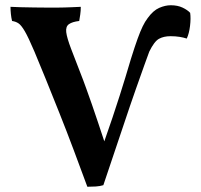

<svg xmlns="http://www.w3.org/2000/svg" viewBox="-20 -705 767 732"><path d="M313 7Q288 -61 261 -133Q234 -205 206.5 -274Q179 -343 154.5 -403.5Q130 -464 111 -509Q88 -563 74.5 -586Q61 -609 50.5 -616Q40 -623 26 -625Q23 -637 21.5 -651.5Q20 -666 20 -679Q34 -678 58.5 -677.5Q83 -677 111 -676.5Q139 -676 164 -676Q183 -676 197.5 -676Q212 -676 226 -676.5Q240 -677 254.5 -677.5Q269 -678 288 -679Q288 -664 286 -650Q284 -636 282 -625Q256 -622 243 -613Q230 -604 232.5 -582.5Q235 -561 251 -519Q270 -469 284 -433.5Q298 -398 308.5 -368.5Q319 -339 330 -308Q341 -277 354 -237.5Q367 -198 386 -141H369Q393 -209 409 -257Q425 -305 436.5 -341Q448 -377 458 -410Q468 -443 479 -480Q494 -528 504.5 -557Q515 -586 524 -604.5Q533 -623 543 -636Q564 -665 587 -675Q610 -685 631 -685Q657 -685 676 -676Q695 -667 705 -656Q708 -635 704.5 -606Q701 -577 692 -558Q680 -562 664.5 -564.5Q649 -567 630 -567Q604 -567 586 -557Q568 -547 549 -508Q543 -492 531 -458.5Q519 -425 498.5 -367Q478 -309 448 -219Q418 -129 374 1Q361 5 345 6Q329 7 313 7Z"/></svg>

Font: Vollkorn SemiBold
Style: Regular
Weight: 600
Designer: Friedrich Althausen
Foundry: Friedrich Althausen
Version: Version 5.000